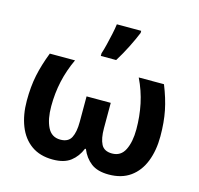

<svg xmlns="http://www.w3.org/2000/svg" viewBox="-114 -918 1091 1051"><g transform="rotate(15 431.5 -393.0)"><path d="M755 -546Q784 -474 797 -409.5Q810 -345 810 -265Q810 -185 785.5 -122.5Q761 -60 712 -25Q663 10 590 10Q526 10 489.5 -18Q453 -46 434 -93H429Q410 -46 373.5 -18Q337 10 273 10Q200 10 151 -25Q102 -60 77.5 -122.5Q53 -185 53 -265Q53 -345 66.5 -409.5Q80 -474 108 -546H251Q220 -480 205 -412Q190 -344 190 -270Q190 -197 212.5 -151.5Q235 -106 285 -106Q330 -106 346.5 -138Q363 -170 363 -228V-372H500V-228Q500 -170 516.5 -138Q533 -106 578 -106Q628 -106 650.5 -151.5Q673 -197 673 -268Q673 -342 658.5 -411Q644 -480 612 -546ZM381 -606V-621Q389 -645 396.5 -676Q404 -707 411 -739Q418 -771 421 -796H559V-784Q543 -745 520 -699Q497 -653 468 -606Z"/></g></svg>

Font: Noto IKEA Latin
Style: Bold
Weight: 700
Designer: Monotype Design Team
Foundry: Monotype Imaging Inc.
Version: Version 1.0